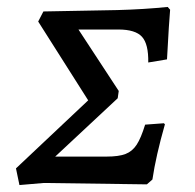

<svg xmlns="http://www.w3.org/2000/svg" viewBox="-20 -529 562 553"><path d="M419 -12 403 2 106 -2 36 4 26 -44 234 -240 90 -467 105 -496 318 -500Q394 -502 463 -509L470 -501Q467 -469 461 -358L407 -349Q408 -402 389 -423Q370 -444 321 -444H206L322 -267L319 -246L139 -78H287Q322 -78 341.5 -85.5Q361 -93 373.5 -112Q386 -131 398 -170L452 -174L455 -171Q429 -80 419 -12Z"/></svg>

Font: Alegreya SC Medium
Style: Italic
Weight: 500
Italic angle: -7°
Designer: Juan Pablo del Peral
Foundry: Huerta Tipografica
Version: Version 2.007; ttfautohint (v1.6)